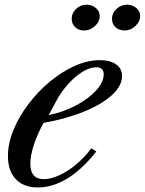

<svg xmlns="http://www.w3.org/2000/svg" viewBox="-20 -792 620 822"><path d="M143 10.5Q81.5 10.5 47.8 -24.8Q14 -60 14 -124Q14 -178.5 37.8 -236Q61.5 -293.5 102 -346.8Q142.5 -400 193.5 -442.5Q244.5 -485 299.8 -509.8Q355 -534.5 407.5 -534.5Q451.5 -534.5 477 -516.5Q502.5 -498.5 502.5 -466.5Q502.5 -425 459.8 -385.5Q417 -346 341.2 -314.8Q265.5 -283.5 166.5 -266Q138 -213.5 124 -169.2Q110 -125 110 -91Q110 -25 167.5 -25Q198 -25 234.2 -41.8Q270.5 -58.5 306.2 -88.2Q342 -118 371 -157L392.5 -143.5Q332 -67 268.8 -28.2Q205.5 10.5 143 10.5ZM188.5 -299.5Q250 -311.5 303.8 -339.8Q357.5 -368 390.8 -404Q424 -440 424 -474Q424 -504 391.5 -504Q365 -504 333.5 -484.8Q302 -465.5 272 -432.5Q242 -399.5 219.5 -357ZM513.5 -661.5Q489 -661.5 474.2 -675.8Q459.5 -690 459.5 -712Q459.5 -736.5 479 -754.2Q498.5 -772 524 -772Q546 -772 563 -758.2Q580 -744.5 580 -723.5Q580 -699.5 559.5 -680.5Q539 -661.5 513.5 -661.5ZM340.5 -661.5Q316 -661.5 301.5 -675.8Q287 -690 287 -712Q287 -736.5 306.2 -754.2Q325.5 -772 351 -772Q373 -772 390 -758.2Q407 -744.5 407 -723.5Q407 -699.5 386.5 -680.5Q366 -661.5 340.5 -661.5Z"/></svg>

Font: Libre Caslon Text
Style: Italic
Weight: 400
Italic angle: -22.583°
Designer: Pablo Impallari, Rodrigo Fuenzalida, Katja Schimmel
Foundry: Pablo Impallari, Rodrigo Fuenzalida
Version: Version 2.000